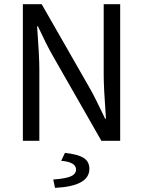

<svg xmlns="http://www.w3.org/2000/svg" viewBox="-20 -676 687 922"><path d="M89.8 0V-655.8H180.2L414.1 -247.1Q434.6 -211.4 484.9 -106H488.8Q478 -255.4 478 -314V-655.8H557.1V0H466.8L232.9 -409.2Q200.2 -467.3 162.1 -549.8H158.2Q168.9 -404.8 168.9 -345.2V0ZM244.1 226.1 235.8 186Q296.9 181.6 321 170.4Q345.2 159.2 345.2 138.2Q345.2 102.1 273.9 96.2L292 58.1Q356.4 65.4 382.8 83Q409.2 100.6 409.2 134.8Q409.2 218.3 244.1 226.1Z"/></svg>

Font: Source Sans Pro
Style: Regular
Weight: 400
Designer: Paul D. Hunt
Foundry: Adobe Systems Incorporated
Version: Version 3.006;hotconv 1.0.111;makeotfexe 2.5.65597